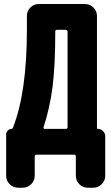

<svg xmlns="http://www.w3.org/2000/svg" viewBox="-20 -750 540 931"><path d="M307.6 -133.8V-595.7Q307.6 -604.5 298.8 -605.5H255.9Q248 -605.5 248 -596.7Q248 -431.6 234.9 -329.1Q221.7 -226.6 191.4 -133.8Q189.5 -125 196.3 -125H298.8Q307.6 -125 307.6 -133.8ZM455.1 -125Q468.8 -125 479.5 -114.3Q490.2 -103.5 490.2 -89.8V102.5Q490.2 126 473.1 143.1Q456.1 160.2 432.6 160.2H405.3Q381.8 160.2 364.7 143.1Q347.7 126 347.7 102.5V8.8Q347.7 0 339.8 0H157.2Q148.4 0 148.4 8.8V102.5Q148.4 126 131.3 143.1Q114.3 160.2 90.8 160.2H67.4Q43.9 160.2 26.9 143.1Q9.8 126 9.8 102.5V-98.6Q9.8 -109.4 18.1 -117.2Q26.4 -125 36.1 -125Q40 -125 42 -128.9Q110.4 -300.8 110.4 -605.5V-672.9Q110.4 -696.3 127 -713.4Q143.6 -730.5 167 -730.5H392.6Q416 -730.5 433.1 -713.4Q450.2 -696.3 450.2 -672.9V-129.9Q450.2 -125 455.1 -125Z"/></svg>

Font: Rounded Mgen+ 2m bold
Style: Bold
Weight: 700
Designer: [Source Han Sans]
Ryoko NISHIZUKA  (kana & ideographs); Paul D. Hunt (Latin, Greek & Cyrillic); Wenlong ZHANG  (bopomofo
Version: Version 1.059.20150602